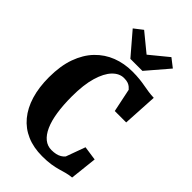

<svg xmlns="http://www.w3.org/2000/svg" viewBox="-293 -1079 1184 1184"><g transform="rotate(45 299.5 -487.0)"><path d="M326.5 11Q251.5 11 193 -14.2Q134.5 -39.5 94.2 -88Q54 -136.5 33 -205.8Q12 -275 12 -363Q12 -462.5 38.2 -535.5Q64.5 -608.5 111 -656.8Q157.5 -705 219 -728.8Q280.5 -752.5 351 -752.5Q387.5 -752.5 415.2 -749.5Q443 -746.5 465.5 -742.2Q488 -738 510.2 -734.8Q532.5 -731.5 559 -730.5L546 -503H446.5L414.5 -656.5Q409 -663 400.5 -670.2Q392 -677.5 378.8 -682.5Q365.5 -687.5 343.5 -687.5Q303 -687.5 269.5 -652.8Q236 -618 215.8 -549.8Q195.5 -481.5 195.5 -379Q195.5 -303 204.8 -243Q214 -183 232.8 -141.5Q251.5 -100 278.5 -78.2Q305.5 -56.5 340.5 -56.5Q361 -56.5 378 -60.2Q395 -64 408.2 -71.8Q421.5 -79.5 431 -91.5L477 -217.5L570 -204L550.5 -27Q526 -25 504 -19Q482 -13 458 -6Q434 1 402.5 6Q371 11 326.5 11ZM287 -798.5 164.5 -941.5 220.5 -985 339.5 -887.5 458.5 -985 514.5 -941.5 392 -798.5Z"/></g></svg>

Font: Merriweather 24pt SemiCondensed Black
Style: Regular
Weight: 900
Width: 4
Designer: Eben Sorkin
Foundry: Eben Sorkin
Version: Version 2.100